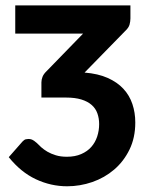

<svg xmlns="http://www.w3.org/2000/svg" viewBox="-20 -668 530 695"><path d="M11.7 0ZM452.1 -648.4V-601.1Q452.1 -590.8 449 -579.1Q445.8 -567.4 433.1 -555.7L286.1 -405.3Q335 -401.4 369.6 -386Q404.3 -370.6 426.5 -346.7Q448.7 -322.8 459.2 -291.5Q469.7 -260.3 469.7 -224.6Q469.7 -169.4 448.7 -126.5Q427.7 -83.5 393.1 -54Q358.4 -24.4 314 -9Q269.5 6.3 223.1 6.3Q164.1 6.3 109.6 -19.3Q55.2 -44.9 11.7 -99.1L61.5 -155.8Q67.9 -162.6 73.5 -163.8Q79.1 -165 83 -165Q89.8 -165 95.9 -162.6Q102.1 -160.2 113.3 -150.4Q119.6 -143.6 129.2 -135Q138.7 -126.5 151.6 -118.9Q164.6 -111.3 181.9 -106Q199.2 -100.6 222.2 -100.6Q252 -100.6 274.2 -110.4Q296.4 -120.1 310.5 -136.2Q324.7 -152.3 331.8 -173.8Q338.9 -195.3 338.9 -218.8Q338.9 -239.7 332.5 -257.6Q326.2 -275.4 311.8 -288.1Q297.4 -300.8 274.4 -307.9Q251.5 -314.9 218.3 -314.9H129.9V-369.6Q129.9 -379.4 133.8 -389.6Q137.7 -399.9 147.9 -409.7L280.8 -546.4H35.2V-648.4Z"/></svg>

Font: Carlito
Style: Bold
Weight: 700
Designer: Lukasz Dziedzic
Foundry: tyPoland Lukasz Dziedzic
Version: Version 1.104